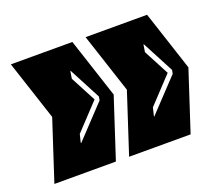

<svg xmlns="http://www.w3.org/2000/svg" viewBox="-94 -658 909 792"><g transform="rotate(-20 361.0 -262.5)"><path d="M618 0H348L434 -263L348 -525H618L704 -263ZM290 0H20L106 -263L20 -525H290L376 -263ZM316 -276 243 -415H241L236 -383L295 -271L189 -158L180 -121H182L313 -260ZM637 -276 564 -415H562L557 -383L616 -271L510 -158L501 -121H503L634 -260Z"/></g></svg>

Font: J.M. Nexus Grotesque
Style: Regular
Weight: 900
Designer: deFharo
Foundry: deFharo
Version: Version 3.003